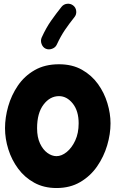

<svg xmlns="http://www.w3.org/2000/svg" viewBox="-20 -909 606 1006"><path d="M289.1 -572.3Q358.4 -572.3 409.2 -543.7Q460 -515.1 493.2 -469Q526.4 -422.9 542.7 -368.4Q559.1 -314 559.1 -262.7Q559.1 -206.5 541.5 -147.2Q523.9 -87.9 488.8 -37.1Q453.6 13.7 400.4 44.9Q347.2 76.2 275.9 76.2Q210 76.2 159.4 48.3Q108.9 20.5 75 -25.4Q41 -71.3 23.7 -126.7Q6.3 -182.1 6.3 -237.3Q6.3 -293 22.9 -351.6Q39.6 -410.2 73.7 -460.4Q107.9 -510.7 161.6 -541.5Q215.3 -572.3 289.1 -572.3ZM289.1 -405.3Q241.7 -405.3 208 -360.8Q174.3 -316.4 174.3 -237.3Q174.3 -189.9 189.7 -157.2Q205.1 -124.5 228.5 -107.7Q252 -90.8 275.9 -90.8Q302.7 -90.8 329.6 -112.5Q356.4 -134.3 374.3 -172.9Q392.1 -211.4 392.1 -262.7Q392.1 -328.1 361.1 -366.7Q330.1 -405.3 289.1 -405.3ZM363.3 -880.4Q377.4 -869.6 379.4 -851.3Q381.3 -833 370.1 -819.3Q342.8 -785.2 320.3 -752.2Q297.9 -719.2 277.8 -675.8Q271 -660.2 253.2 -653.6Q235.4 -647 219.7 -653.8Q204.6 -660.6 198 -678.2Q191.4 -695.8 198.2 -711.9Q221.2 -762.7 248 -800.8Q274.9 -838.9 302.2 -873Q313.5 -887.2 331.5 -889.2Q349.6 -891.1 363.3 -880.4Z"/></svg>

Font: Mikhak Black
Style: Regular
Weight: 900
Designer: Amin Abedi
Version: Version 3.3